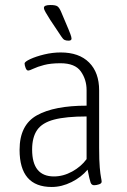

<svg xmlns="http://www.w3.org/2000/svg" viewBox="-20 -738 505 765"><path d="M186 7Q58 7 58 -141Q58 -240 127 -278.5Q196 -317 325 -317V-379Q325 -421 302 -453.5Q279 -486 221 -486Q182 -486 155.5 -479Q129 -472 113.5 -464.5Q98 -457 92 -457Q86 -457 82 -467.5Q78 -478 78 -485Q78 -492 100.5 -502.5Q123 -513 156 -521Q189 -529 222 -529Q295 -529 335 -489Q375 -449 375 -378V-149Q375 -98 377.5 -70.5Q380 -43 382.5 -31Q385 -19 385 -14Q385 -7 374.5 -3.5Q364 0 355 0Q345 0 341 -10.5Q337 -21 329 -62Q304 -32 265 -12.5Q226 7 186 7ZM195 -35Q232 -35 267.5 -54.5Q303 -74 325 -104V-274Q243 -274 195.5 -261.5Q148 -249 128 -220Q108 -191 108 -142Q108 -35 195 -35ZM253 -576Q243 -576 237 -579Q231 -582 224 -593L180 -659Q169 -677 162 -688.5Q155 -700 155 -707Q155 -718 181 -718Q201 -718 208.5 -713Q216 -708 223 -692L253 -621Q256 -614 260.5 -602Q265 -590 265 -584Q265 -576 253 -576Z"/></svg>

Font: Asap Condensed ExtraLight
Style: Regular
Weight: 200
Width: 3
Designer: Pablo Cosgaya
Foundry: Omnibus-Type
Version: Version 3.001; ttfautohint (v1.8.4.7-5d5b)